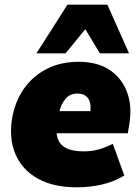

<svg xmlns="http://www.w3.org/2000/svg" viewBox="-20 -785 595 817"><path d="M307 12Q206 12 140 -25.5Q74 -63 46 -128.5Q18 -194 31 -278Q43 -352 81 -406.5Q119 -461 178.5 -491.5Q238 -522 315 -522Q395 -522 447 -487Q499 -452 521 -392Q543 -332 530 -255L524 -218H221Q224 -181 251.5 -161Q279 -141 338 -141Q369 -141 397.5 -148.5Q426 -156 460 -173L509 -38Q466 -12 415 0Q364 12 307 12ZM310 -387Q278 -387 259.5 -365.5Q241 -344 233 -312H365Q368 -351 353 -369Q338 -387 310 -387ZM135 -558 267 -765H437L529 -558H405L343 -661L259 -558Z"/></svg>

Font: Mulish ExtraBlack
Style: Italic
Weight: 1000
Italic angle: -9°
Designer: Vernon Adams
Foundry: Vernon Adams
Version: Version 3.603; ttfautohint (v1.8.3)